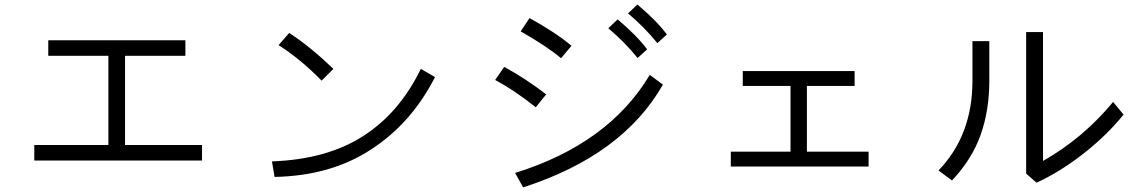

<svg xmlns="http://www.w3.org/2000/svg" viewBox="-20 -808 5040 845"><path d="M130.9 -101.6Q130.9 -119.1 130.9 -169.9Q212.9 -169.9 457 -169.9Q457 -268.6 457 -562.5Q390.6 -562.5 192.4 -562.5Q192.4 -580.1 192.4 -630.9Q342.8 -630.9 795.9 -630.9Q795.9 -614.3 795.9 -562.5Q729.5 -562.5 530.3 -562.5Q530.3 -464.8 530.3 -169.9Q615.2 -169.9 869.1 -169.9Q869.1 -153.3 869.1 -101.6Q684.6 -101.6 130.9 -101.6Z M1206.1 -609.4Q1217.8 -623 1252.9 -663.1Q1346.7 -601.6 1447.3 -504.9Q1429.7 -487.3 1395.5 -453.1Q1303.7 -546.9 1206.1 -609.4ZM1176.8 -97.7Q1418 -106.4 1578.1 -209Q1738.3 -311.5 1832 -504.9Q1852.5 -493.2 1894.5 -468.8Q1791 -265.6 1613.3 -150.4Q1436.5 -34.2 1188.5 -29.3Q1184.6 -51.8 1176.8 -97.7Z M2271.5 -669.9Q2281.2 -684.6 2310.5 -728.5Q2428.7 -663.1 2495.1 -606.4Q2479.5 -587.9 2449.2 -551.8Q2386.7 -604.5 2271.5 -669.9ZM2159.2 -456.1Q2168.9 -470.7 2199.2 -513.7Q2296.9 -460 2383.8 -392.6Q2368.2 -374 2337.9 -335.9Q2245.1 -410.2 2159.2 -456.1ZM2247.1 -46.9Q2658.2 -174.8 2839.8 -478.5Q2859.4 -463.9 2897.5 -435.5Q2719.7 -124 2282.2 16.6Q2270.5 -4.9 2247.1 -46.9ZM2744.1 -749Q2753.9 -758.8 2785.2 -788.1Q2870.1 -716.8 2915 -656.2Q2901.4 -643.6 2873 -618.2Q2816.4 -688.5 2744.1 -749ZM2657.2 -683.6Q2667 -693.4 2698.2 -722.7Q2783.2 -651.4 2828.1 -590.8Q2814.5 -578.1 2786.1 -552.7Q2729.5 -623 2657.2 -683.6Z M3196.3 -75.2Q3196.3 -91.8 3196.3 -140.6Q3261.7 -140.6 3459 -140.6Q3459 -212.9 3459 -429.7Q3406.2 -429.7 3249 -429.7Q3249 -446.3 3249 -495.1Q3372.1 -495.1 3741.2 -495.1Q3741.2 -478.5 3741.2 -429.7Q3688.5 -429.7 3531.2 -429.7Q3531.2 -357.4 3531.2 -140.6Q3599.6 -140.6 3802.7 -140.6Q3802.7 -124 3802.7 -75.2Q3651.4 -75.2 3196.3 -75.2Z M4110.4 -57.6Q4259.8 -212.9 4259.8 -452.1Q4259.8 -510.7 4259.8 -627Q4278.3 -627 4334 -627Q4334 -583 4334 -452.1Q4334 -322.3 4295.9 -214.8Q4257.8 -107.4 4169.9 -13.7Q4150.4 -28.3 4110.4 -57.6ZM4496.1 -43.9Q4496.1 -199.2 4496.1 -667Q4514.6 -667 4570.3 -667Q4570.3 -525.4 4570.3 -99.6Q4746.1 -199.2 4878.9 -359.4Q4894.5 -340.8 4924.8 -303.7Q4854.5 -215.8 4752 -134.8Q4649.4 -53.7 4542 -3.9Q4526.4 -17.6 4496.1 -43.9Z"/></svg>

Font: Gothic A1
Style: Regular
Weight: 400
Designer: HanYang I&C Co.,Ltd.
Version: Version 2.50